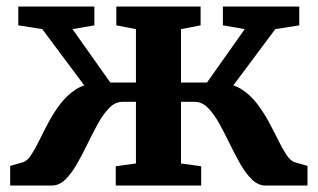

<svg xmlns="http://www.w3.org/2000/svg" viewBox="-20 -576 986 596"><path d="M11.6 0V-61L50.5 -72.1Q64.3 -76 76.6 -94.7Q88.9 -113.5 102.2 -140.6Q115.5 -167.7 131.3 -197.4Q147.2 -227.1 167.5 -253.7Q187.9 -280.3 214.3 -297.7Q240.6 -315.1 275.1 -316.8L282.5 -256.2L111.2 -485.6L36.8 -497.3V-555.7H272.9V-497.3L205.1 -485.6L322.4 -319.8H402V-485.6L341.1 -497.3V-555.7H602.7V-497.3L541.8 -485.6V-319.8H622.5L739.7 -485.6L671.9 -497.3V-555.7H909V-497.3L834.6 -485.6L663.4 -256.2L670.7 -316.8Q705.2 -315.1 731.6 -297.7Q757.9 -280.3 778.3 -253.7Q798.6 -227.1 814.5 -197.4Q830.5 -167.7 843.9 -140.6Q857.2 -113.5 869.7 -94.7Q882.2 -76 895.6 -72.1L934.5 -61V0H804.7Q781.5 0 762.2 -18.7Q742.9 -37.4 725.9 -67.1Q709 -96.8 693 -129.9Q676.9 -163.1 660.5 -192.8Q644 -222.5 625.5 -241.2Q606.9 -259.9 584.7 -259.9H541.8V-68.6L604.5 -59.9V0H339.3V-59.9L402 -68.6V-259.9H360.1Q337.9 -259.9 319.4 -241.2Q300.8 -222.5 284.4 -192.8Q267.9 -163.1 251.9 -129.9Q235.8 -96.8 218.9 -67.1Q201.9 -37.4 182.8 -18.7Q163.7 0 140.1 0Z"/></svg>

Font: Merriweather Light
Style: Regular
Weight: 300
Designer: Eben Sorkin
Foundry: Eben Sorkin
Version: Version 2.100